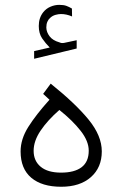

<svg xmlns="http://www.w3.org/2000/svg" viewBox="-20 -750 490 769"><path d="M179.2 -559.6Q162.1 -576.7 148.7 -596.4Q135.3 -616.2 135.3 -646Q135.3 -678.7 153.3 -701.2Q165 -715.8 182.1 -723.1Q199.2 -730.5 217.3 -730.5Q234.9 -730.5 245.6 -726.6Q256.3 -722.7 268.1 -715.8L268.6 -684.1Q246.1 -693.8 224.1 -693.8Q214.4 -693.8 202.1 -690.4Q189.9 -687 180.7 -678.2Q173.8 -672.4 169.7 -662.8Q165.5 -653.3 165.5 -639.6Q166 -621.1 178.7 -604.5Q191.4 -587.9 217.3 -580.6Q218.8 -580.1 221.9 -578.9Q225.1 -577.6 230 -577.6Q233.9 -577.6 236.3 -578.1L287.1 -588.9V-555.7L116.7 -514.6V-545.4ZM183.1 -415Q282.7 -335 335.2 -270.5Q387.7 -206.1 387.7 -143.6Q387.7 -79.1 344 -40.5Q300.3 -2 225.1 -2Q147.9 -2 105.2 -38.1Q62.5 -74.2 62.5 -143.6Q62.5 -192.9 93.5 -241.9Q124.5 -291 178.2 -350.6L152.8 -374ZM217.8 -309.6Q170.4 -268.1 142.6 -226.8Q114.7 -185.5 114.7 -146Q114.7 -105.5 143.1 -82Q171.4 -58.6 224.6 -58.6Q278.3 -58.6 306.9 -80.3Q335.4 -102.1 335.4 -146.5Q335.4 -184.6 303.2 -225.8Q271 -267.1 217.8 -309.6Z"/></svg>

Font: Vazir Thin WOL
Style: Thin-WOL
Weight: 100
Designer: Saber Rastikerdar
Foundry: Saber Rastikerdar
Version: Version 30.0.0